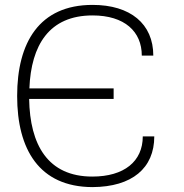

<svg xmlns="http://www.w3.org/2000/svg" viewBox="-20 -753 751 784"><path d="M357 -32C175 -32 102 -162 99 -349H444V-392H100C107 -569 181 -690 358 -690C489 -690 559 -624 559 -526H606C606 -656 512 -733 358 -733C140 -733 50 -579 50 -361C50 -143 140 10 357 11H358C519 10 610 -66 610 -196H563C563 -94 487 -32 357 -32Z"/></svg>

Font: Perun ExtraLight
Style: Regular
Weight: 200
Foundry: Copyright (c) Stefan Peev, Context Ltd, 2016
Version: Version 1.089